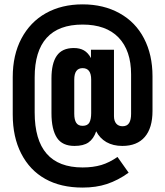

<svg xmlns="http://www.w3.org/2000/svg" viewBox="-20 -722 754 876"><path d="M186.5 94.2Q115.7 54.7 76.7 -21.5Q38.1 -96.7 38.1 -199.2V-370.1Q38.1 -471.2 77.6 -545.9Q117.7 -621.6 189 -661.6Q261.2 -702.1 356.9 -702.1Q452.6 -702.1 525.4 -661.6Q598.6 -621.1 637.2 -546.4Q675.8 -472.2 675.8 -374V-215.8Q675.8 -138.2 640.6 -97.2Q605.5 -56.2 538.1 -56.2Q496.1 -56.2 465.3 -73.7Q435.1 -91.3 418.9 -123Q407.2 -88.4 383.3 -71.8Q360.4 -56.2 319.8 -56.2Q264.6 -56.2 240.2 -92.8Q214.8 -130.9 214.8 -206.1V-363.8Q214.8 -432.6 238.8 -467.3Q263.2 -502.9 316.9 -502.9Q344.2 -502.9 362.8 -492.2Q381.8 -481.4 395 -457V-495.1H500V-191.9Q500 -169.9 510.7 -157.7Q521 -146 539.1 -146Q560.1 -146 569.3 -161.1Q578.1 -175.8 578.1 -202.1V-382.8Q578.1 -491.2 521 -550.8Q463.9 -609.9 356.9 -609.9Q247.6 -609.9 192.9 -549.3Q138.2 -488.8 138.2 -369.1V-209Q138.2 42 356.9 42Q404.8 42 442.4 30.8Q478.5 20 516.1 -5.9L566.9 65.9Q519 100.6 467.3 117.7Q418.5 133.8 356.9 133.8Q256.8 133.8 186.5 94.2ZM388.2 -163.6Q396 -178.7 396 -206.1V-358.9Q396 -411.1 356.9 -411.1Q318.8 -411.1 318.8 -358.9V-203.1Q318.8 -175.8 327.6 -162.1Q336.4 -147.9 356.9 -147.9Q379.9 -147.9 388.2 -163.6Z"/></svg>

Font: D-DIN Condensed
Style: DINCondensed-Bold
Weight: 700
Width: 3
Designer: Charles Nix
Foundry: Datto Inc.
Version: Version 1.10